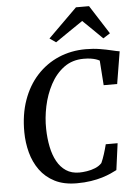

<svg xmlns="http://www.w3.org/2000/svg" viewBox="-64 -1043 770 1098"><g transform="rotate(-5 321.0 -493.5)"><path d="M332 8Q258 8 206 -18.5Q154 -45 121.2 -90.2Q88.5 -135.5 73.5 -192Q58.5 -248.5 58 -308Q57 -410 86 -492Q115 -574 168.2 -632Q221.5 -690 293.2 -720.8Q365 -751.5 449 -751.5Q492.5 -751.5 530 -745.2Q567.5 -739 596 -732Q624.5 -725 641.5 -722.5L611 -537.5H533.5L523.5 -679.5Q514.5 -684.5 502.5 -688.5Q490.5 -692.5 473.8 -695.2Q457 -698 432.5 -698Q367 -698 319.2 -662.8Q271.5 -627.5 241 -570.2Q210.5 -513 196.5 -446.2Q182.5 -379.5 184 -317Q185 -262.5 194.8 -214.2Q204.5 -166 224.5 -129.8Q244.5 -93.5 275.8 -72.8Q307 -52 351.5 -52Q370.5 -52 395.2 -55.8Q420 -59.5 443.2 -69Q466.5 -78.5 481.5 -95Q486.5 -106 491.2 -118.5Q496 -131 500.2 -144.5Q504.5 -158 508.5 -172Q512.5 -186 516 -200H584L563.5 -47.5Q549.5 -40 528.2 -30.5Q507 -21 478.5 -12.2Q450 -3.5 413.5 2.2Q377 8 332 8ZM248 -830.5 414.5 -995H489.5L595 -830L555 -804.5Q527.5 -832 499.2 -859.5Q471 -887 443 -914Q403 -887 363.5 -860Q324 -833 284 -805.5Z"/></g></svg>

Font: Merriweather 20pt Medium
Style: Italic
Weight: 500
Italic angle: -7.8°
Version: Version 2.101